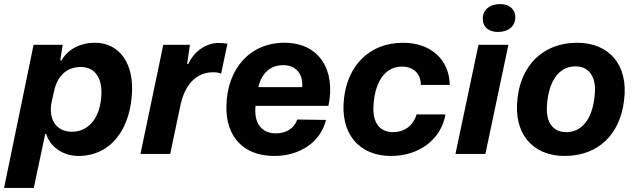

<svg xmlns="http://www.w3.org/2000/svg" viewBox="-47 -756 3122 943"><path d="M306 -109C228 -109 189 -172 207 -257L218 -306C233 -379 277 -427 350 -427C420 -427 459 -371 450 -277C442 -177 389 -109 306 -109ZM119 167 175 -98H180C199 -34 263 10 339 10C492 10 586 -113 600 -282C615 -440 542 -546 419 -546C349 -546 286 -515 255 -459L249 -460L261 -536H118L-27 167Z M643 0H789L840 -243C866 -357 930 -401 999 -401C1015 -401 1031 -399 1039 -394L1070 -541C1059 -544 1044 -545 1027 -545C967 -545 907 -506 878 -442H872L886 -536H755Z M1222 -328C1238 -398 1282 -436 1344 -436C1406 -436 1443 -393 1437 -328ZM1300 10C1427 10 1528 -59 1554 -167L1413 -169C1399 -128 1361 -101 1308 -101C1238 -101 1199 -151 1208 -236H1566C1603 -412 1521 -546 1350 -546C1180 -546 1069 -418 1065 -237C1061 -88 1146 10 1300 10Z M1873 10C2011 10 2119 -70 2141 -194H1999C1982 -138 1939 -107 1883 -107C1822 -107 1784 -149 1787 -229C1791 -341 1836 -429 1928 -429C1983 -429 2020 -394 2020 -339H2162C2160 -462 2070 -546 1933 -546C1764 -546 1661 -430 1643 -276C1621 -101 1716 10 1873 10Z M2190 0H2337L2450 -536H2303ZM2399 -599C2450 -599 2484 -628 2484 -671C2484 -710 2456 -736 2409 -736C2358 -736 2324 -707 2324 -664C2324 -625 2351 -599 2399 -599Z M2726 10C2894 10 2999 -99 3018 -263C3041 -436 2945 -546 2788 -546C2621 -546 2513 -436 2495 -275C2473 -101 2568 10 2726 10ZM2735 -107C2673 -107 2635 -149 2639 -232C2645 -351 2694 -430 2779 -430C2841 -430 2879 -386 2875 -305C2869 -187 2820 -107 2735 -107Z"/></svg>

Font: Mona Sans
Style: Bold Italic
Weight: 700
Italic angle: -11.7°
Designer: Deni Anggara
Foundry: GitHub
Version: Version 2.000;Glyphs 3.2.3 (3260)